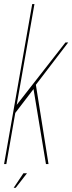

<svg xmlns="http://www.w3.org/2000/svg" viewBox="-39 -805 354 942"><path d="M-19 0H-8L36 -251L125.5 -368L186.5 0H199L137 -389L295.5 -596.5H282L43 -290.5L130 -785H119ZM28 116.5H38L93.5 45H76Z"/></svg>

Font: Anybody Thin Condensed
Style: Italic
Weight: 100
Width: 3
Italic angle: -10°
Version: Version 1.113;gftools[0.9.25]